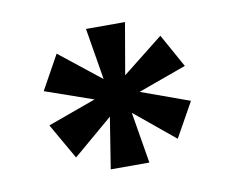

<svg xmlns="http://www.w3.org/2000/svg" viewBox="-52 -803 622 509"><g transform="rotate(-10 259.0 -549.0)"><path d="M313 -738 289 -599 399 -686 449 -596 319 -549 449 -502 397 -409 289 -498 312 -360H208L230 -498L123 -407L68 -503L198 -550L69 -595L120 -687L231 -599L208 -738Z"/></g></svg>

Font: SVN-Poppins SemiBold
Style: Regular
Weight: 600
Designer: Ninad Kale (Devanagari), Jonny Pinhorn (Latin)
Foundry: Indian Type Foundry
Version: Version 3.002 2017